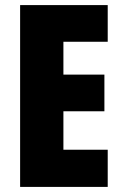

<svg xmlns="http://www.w3.org/2000/svg" viewBox="-20 -734 483 754"><path d="M403 0H59V-714H403V-570H229V-441H390V-297H229V-146H403Z"/></svg>

Font: Noto Sans Malayalam ExtraCondensed Black
Style: Regular
Weight: 900
Width: 2
Designer: Jelle Bosma - Monotype Design Team
Foundry: Monotype Imaging Inc.
Version: Version 2.104; ttfautohint (v1.8.4.7-5d5b)